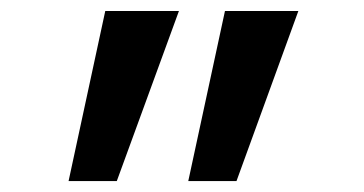

<svg xmlns="http://www.w3.org/2000/svg" viewBox="-20 -833 664 350"><path d="M192.9 -502.9H105L171.9 -813H306.2ZM411.1 -502.9H323.2L390.1 -813H523.9Z"/></svg>

Font: Liberation Sans
Style: Bold
Weight: 700
Designer: Steve Matteson
Foundry: Ascender Corporation
Version: Version 2.1.5